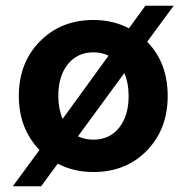

<svg xmlns="http://www.w3.org/2000/svg" viewBox="-20 -586 653 672"><path d="M24.9 65.9 118.2 -61Q45.9 -136.2 45.9 -250Q45.9 -366.2 119.6 -441.2Q193.4 -516.1 307.1 -516.1Q375.5 -516.1 431.2 -486.8L488.8 -565.9H587.9L495.1 -439.9Q566.9 -366.7 566.9 -250Q566.9 -133.8 493.9 -58.8Q420.9 16.1 307.1 16.1Q237.8 16.1 182.1 -13.2L124 65.9ZM307.1 -97.2Q363.3 -97.2 396.7 -138.7Q430.2 -180.2 430.2 -250Q430.2 -295.9 415 -330.1L252.9 -108.9Q277.3 -97.2 307.1 -97.2ZM184.1 -250Q184.1 -205.6 199.2 -169.9L359.9 -391.1Q336.9 -402.8 307.1 -402.8Q251 -402.8 217.5 -361.3Q184.1 -319.8 184.1 -250Z"/></svg>

Font: Uncut Sans
Style: Bold
Weight: 700
Designer: Kasper Nordkvist
Foundry: UNCUT.wtf
Version: Version 1.304;Glyphs 3.2 (3246)